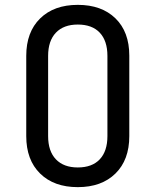

<svg xmlns="http://www.w3.org/2000/svg" viewBox="-20 -760 640 790"><path d="M300 10Q202 10 145 -46Q88 -102 88 -200V-530Q88 -628 145 -684Q202 -740 300 -740Q398 -740 455 -684.5Q512 -629 512 -531V-200Q512 -102 455 -46Q398 10 300 10ZM300 -71Q359 -71 390.5 -104.5Q422 -138 422 -200V-530Q422 -592 390.5 -625.5Q359 -659 300 -659Q242 -659 210 -625.5Q178 -592 178 -530V-200Q178 -138 210 -104.5Q242 -71 300 -71Z"/></svg>

Font: NKDuy Mono
Style: Regular
Weight: 400
Monospace: yes
Designer: NKDuy
Foundry: NKDuy
Version: Version 2.251; ttfautohint (v1.8.4.7-5d5b)